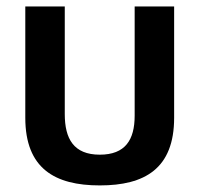

<svg xmlns="http://www.w3.org/2000/svg" viewBox="-20 -559 612 589"><path d="M286.1 9.8C423.8 9.8 514.2 -41.5 514.2 -197.8V-539.1H393.1V-204.1C393.1 -129.9 364.3 -84.5 286.1 -84.5C206.1 -84.5 178.7 -133.3 178.7 -209V-539.1H57.6V-197.8C57.6 -42 148.4 9.8 286.1 9.8Z"/></svg>

Font: Winston SemiBold
Style: Regular
Weight: 600
Designer: Vernon Adams, Kim Jin-seong, David Berlow, Cristiano Sobral
Foundry: The Winston Project Authors
Version: Version 3.004